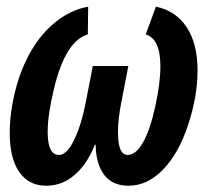

<svg xmlns="http://www.w3.org/2000/svg" viewBox="-20 -559 640 588"><path d="M373.5 9.8Q324.2 9.8 299.1 -23.4Q273.9 -56.6 272.9 -115.7H270.5Q247.1 -56.6 208.7 -23.4Q170.4 9.8 121.1 9.8Q68.8 9.8 39.3 -31.7Q9.8 -73.2 9.8 -151.9Q9.8 -213.9 27.3 -283Q44.9 -352.1 77.1 -406Q109.4 -460 153.6 -494.4Q197.8 -528.8 250 -538.6L249 -453.6Q214.8 -443.8 188.7 -402.1Q162.6 -360.4 144.3 -283.2Q126 -206.1 126 -154.8Q126 -84.5 160.6 -84.5Q185.1 -84.5 207.5 -131.6Q230 -178.7 243.2 -248.5L264.2 -356.9H373L352.1 -248.5Q341.3 -195.8 341.3 -153.3Q341.3 -84.5 371.1 -84.5Q396 -84.5 417.7 -122.3Q439.5 -160.2 455.3 -232.2Q471.2 -304.2 471.2 -356.4Q471.2 -439.9 426.3 -453.6L457.5 -538.6Q519 -525.9 552 -475.3Q585 -424.8 585 -343.3Q585 -263.7 555.9 -176Q526.9 -88.4 479 -39.3Q431.2 9.8 373.5 9.8Z"/></svg>

Font: Liberation Mono
Style: Bold Italic
Weight: 700
Italic angle: -12°
Monospace: yes
Designer: Steve Matteson
Foundry: Ascender Corporation
Version: Version 2.1.5